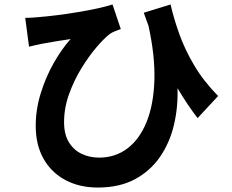

<svg xmlns="http://www.w3.org/2000/svg" viewBox="-20 -782 1040 860"><path d="M957 -352 865 -253Q842 -283 819.5 -316.5Q797 -350 775 -387Q778 -302 759 -222Q740 -142 696.5 -79Q653 -16 584 21Q515 58 418 58Q336 58 273 24.5Q210 -9 175 -71Q140 -133 140 -218Q140 -292 162.5 -364.5Q185 -437 220.5 -499.5Q256 -562 296 -607Q268 -603 231 -597Q194 -591 168 -586Q154 -583 140.5 -580Q127 -577 110 -573L93 -702Q120 -702 149 -705Q188 -708 235.5 -714Q283 -720 331 -728Q379 -736 419.5 -745Q460 -754 484 -762L521 -652Q510 -648 496 -642.5Q482 -637 472 -630Q446 -610 411.5 -569.5Q377 -529 344 -475Q311 -421 289 -359.5Q267 -298 267 -235Q267 -180 288.5 -145Q310 -110 345.5 -93Q381 -76 424 -76Q496 -76 550.5 -117Q605 -158 636.5 -235.5Q668 -313 671.5 -422Q675 -531 645 -667Q640 -681 634.5 -695.5Q629 -710 624 -725L744 -762Q758 -700 783 -630Q808 -560 850 -489Q892 -418 957 -352Z"/></svg>

Font: Noto IKEA Simplified Chinese
Style: Bold
Weight: 700
Designer: Monotype Design Team
Foundry: Monotype Imaging Inc.
Version: Version 1.100